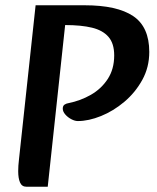

<svg xmlns="http://www.w3.org/2000/svg" viewBox="-20 -700 594 728"><path d="M80 8Q63 8 56 -8Q49 -24 49 -51Q49 -71 52 -96L115 -680H301Q424 -680 485 -639Q546 -598 546 -503Q546 -445 519.5 -397Q493 -349 451.5 -314Q410 -279 363 -260Q316 -241 275 -241Q264 -241 250.5 -248Q237 -255 227.5 -266Q218 -277 218 -288Q218 -299 225 -303.5Q232 -308 240 -309Q285 -318 324.5 -340.5Q364 -363 388.5 -400.5Q413 -438 413 -490Q413 -535 391.5 -560Q370 -585 329 -595Q288 -605 227 -605L161 8Z"/></svg>

Font: Alkatra
Style: Regular
Weight: 400
Designer: Suman Bhandary
Version: Version 1.100;gftools[0.9.22]